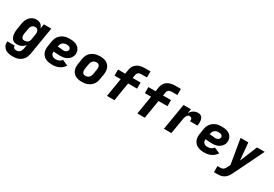

<svg xmlns="http://www.w3.org/2000/svg" viewBox="55 -1898 4691 3284"><g transform="rotate(30 2400.0 -256.0)"><path d="M219 223Q192 223 164.5 219.5Q137 216 112.5 207.5Q88 199 67 183.5Q46 168 32 146.5Q18 125 13 98.5Q8 72 11 44H157Q155 57 159 69Q163 81 172 89Q181 97 193.5 100Q206 103 219 103Q237 103 255 97Q273 91 286.5 77Q300 63 307.5 45.5Q315 28 318 11L332 -71Q318 -52 300 -36.5Q282 -21 261.5 -11Q241 -1 219 3.5Q197 8 176 8Q148 8 123 -1Q98 -10 81.5 -29.5Q65 -49 56.5 -74Q48 -99 45.5 -125.5Q43 -152 45 -180Q47 -208 52 -235L68 -335Q72 -359 79 -382.5Q86 -406 98 -428Q110 -450 127 -469.5Q144 -489 165.5 -502.5Q187 -516 211.5 -522Q236 -528 259 -528Q283 -528 305.5 -522Q328 -516 345 -502.5Q362 -489 373.5 -469.5Q385 -450 391 -428L406 -520H553L462 30Q457 57 447 84Q437 111 420 134.5Q403 158 379 175.5Q355 193 328.5 204Q302 215 274 219Q246 223 219 223ZM255 -112Q271 -112 287.5 -116.5Q304 -121 318 -131Q332 -141 340 -156.5Q348 -172 351 -188L367 -288Q370 -302 371 -316Q372 -330 370 -343Q368 -356 363.5 -368.5Q359 -381 350 -390.5Q341 -400 328 -404Q315 -408 301 -408Q284 -408 267.5 -401Q251 -394 239 -380Q227 -366 221 -349Q215 -332 212 -316L195 -216Q193 -203 192.5 -191Q192 -179 193.5 -167Q195 -155 199.5 -144.5Q204 -134 212 -126Q220 -118 231.5 -115Q243 -112 255 -112Z M877 8Q843 8 809.5 3Q776 -2 747 -15.5Q718 -29 695.5 -52Q673 -75 661 -104.5Q649 -134 647.5 -167.5Q646 -201 652 -235L668 -335Q673 -363 683.5 -390Q694 -417 712 -440.5Q730 -464 755 -482Q780 -500 807 -510.5Q834 -521 862.5 -524.5Q891 -528 918 -528Q947 -528 975 -524.5Q1003 -521 1028.5 -511.5Q1054 -502 1076 -485.5Q1098 -469 1111.5 -446.5Q1125 -424 1130.5 -396.5Q1136 -369 1132 -340Q1128 -318 1117.5 -296.5Q1107 -275 1090.5 -257.5Q1074 -240 1053.5 -227Q1033 -214 1011 -206.5Q989 -199 966.5 -196Q944 -193 921 -193Q904 -193 886.5 -194Q869 -195 851.5 -196Q834 -197 817 -198Q800 -199 782 -200Q780 -180 785.5 -160.5Q791 -141 804.5 -127.5Q818 -114 837 -108.5Q856 -103 877 -103Q893 -103 909.5 -105.5Q926 -108 941.5 -115Q957 -122 970.5 -133Q984 -144 994 -158L1107 -108Q1088 -80 1061.5 -56.5Q1035 -33 1004.5 -18.5Q974 -4 941.5 2Q909 8 877 8ZM921 -300Q933 -300 945.5 -303.5Q958 -307 969.5 -314Q981 -321 989 -332.5Q997 -344 999 -356Q1001 -371 994.5 -384Q988 -397 975.5 -404.5Q963 -412 948.5 -414.5Q934 -417 919 -417Q899 -417 878 -411.5Q857 -406 840 -391.5Q823 -377 814 -357Q805 -337 801 -317L800 -311Q815 -309 830.5 -308.5Q846 -308 861 -307Q876 -306 890.5 -303Q905 -300 921 -300Z M1458 8Q1425 8 1393.5 2.5Q1362 -3 1334.5 -17.5Q1307 -32 1287 -55.5Q1267 -79 1257 -108Q1247 -137 1246.5 -169.5Q1246 -202 1252 -235L1268 -335Q1273 -363 1283 -390Q1293 -417 1311 -440.5Q1329 -464 1353.5 -481.5Q1378 -499 1405 -509.5Q1432 -520 1460 -524Q1488 -528 1516 -528Q1548 -528 1580 -522.5Q1612 -517 1639 -502.5Q1666 -488 1686 -464.5Q1706 -441 1716 -412Q1726 -383 1726.5 -350.5Q1727 -318 1722 -285L1705 -185Q1701 -157 1690.5 -130Q1680 -103 1662 -79.5Q1644 -56 1619.5 -38.5Q1595 -21 1568 -10.5Q1541 0 1513 4Q1485 8 1458 8ZM1460 -112Q1478 -112 1496 -118Q1514 -124 1528.5 -137.5Q1543 -151 1551 -168.5Q1559 -186 1562 -204L1578 -304Q1580 -317 1581 -329.5Q1582 -342 1580 -353.5Q1578 -365 1572.5 -376Q1567 -387 1558.5 -394.5Q1550 -402 1538 -405Q1526 -408 1514 -408Q1496 -408 1477.5 -402Q1459 -396 1444.5 -382.5Q1430 -369 1422.5 -351.5Q1415 -334 1412 -316L1395 -216Q1393 -203 1392.5 -190.5Q1392 -178 1394 -166.5Q1396 -155 1401 -144Q1406 -133 1414.5 -125.5Q1423 -118 1435 -115Q1447 -112 1460 -112Z M1953 0 2013 -365H1891V-485H2033L2047 -570Q2051 -595 2061 -619.5Q2071 -644 2088.5 -664Q2106 -684 2129 -698.5Q2152 -713 2177 -721Q2202 -729 2227 -732Q2252 -735 2277 -735H2388V-615H2277Q2263 -615 2248.5 -612Q2234 -609 2221 -600.5Q2208 -592 2200.5 -578.5Q2193 -565 2191 -551L2180 -485H2337V-365H2160L2100 0Z M2553 0 2613 -365H2491V-485H2633L2647 -570Q2651 -595 2661 -619.5Q2671 -644 2688.5 -664Q2706 -684 2729 -698.5Q2752 -713 2777 -721Q2802 -729 2827 -732Q2852 -735 2877 -735H2988V-615H2877Q2863 -615 2848.5 -612Q2834 -609 2821 -600.5Q2808 -592 2800.5 -578.5Q2793 -565 2791 -551L2780 -485H2937V-365H2760L2700 0Z M3078 0 3164 -520H3311L3298 -438Q3310 -457 3326.5 -474.5Q3343 -492 3363 -504.5Q3383 -517 3405.5 -522.5Q3428 -528 3450 -528Q3472 -528 3492 -521Q3512 -514 3525 -498.5Q3538 -483 3544.5 -462.5Q3551 -442 3552.5 -421Q3554 -400 3552.5 -378Q3551 -356 3547 -334H3400Q3402 -348 3401.5 -362Q3401 -376 3394.5 -387Q3388 -398 3375.5 -403Q3363 -408 3349 -408Q3338 -408 3327 -402.5Q3316 -397 3308.5 -387.5Q3301 -378 3295.5 -367Q3290 -356 3286 -345Q3282 -334 3279.5 -323Q3277 -312 3275 -301L3225 0Z M3877 8Q3843 8 3809.5 3Q3776 -2 3747 -15.5Q3718 -29 3695.5 -52Q3673 -75 3661 -104.5Q3649 -134 3647.5 -167.5Q3646 -201 3652 -235L3668 -335Q3673 -363 3683.5 -390Q3694 -417 3712 -440.5Q3730 -464 3755 -482Q3780 -500 3807 -510.5Q3834 -521 3862.5 -524.5Q3891 -528 3918 -528Q3947 -528 3975 -524.5Q4003 -521 4028.5 -511.5Q4054 -502 4076 -485.5Q4098 -469 4111.5 -446.5Q4125 -424 4130.5 -396.5Q4136 -369 4132 -340Q4128 -318 4117.5 -296.5Q4107 -275 4090.5 -257.5Q4074 -240 4053.5 -227Q4033 -214 4011 -206.5Q3989 -199 3966.5 -196Q3944 -193 3921 -193Q3904 -193 3886.5 -194Q3869 -195 3851.5 -196Q3834 -197 3817 -198Q3800 -199 3782 -200Q3780 -180 3785.5 -160.5Q3791 -141 3804.5 -127.5Q3818 -114 3837 -108.5Q3856 -103 3877 -103Q3893 -103 3909.5 -105.5Q3926 -108 3941.5 -115Q3957 -122 3970.5 -133Q3984 -144 3994 -158L4107 -108Q4088 -80 4061.5 -56.5Q4035 -33 4004.5 -18.5Q3974 -4 3941.5 2Q3909 8 3877 8ZM3921 -300Q3933 -300 3945.5 -303.5Q3958 -307 3969.5 -314Q3981 -321 3989 -332.5Q3997 -344 3999 -356Q4001 -371 3994.5 -384Q3988 -397 3975.5 -404.5Q3963 -412 3948.5 -414.5Q3934 -417 3919 -417Q3899 -417 3878 -411.5Q3857 -406 3840 -391.5Q3823 -377 3814 -357Q3805 -337 3801 -317L3800 -311Q3815 -309 3830.5 -308.5Q3846 -308 3861 -307Q3876 -306 3890.5 -303Q3905 -300 3921 -300Z M4190 215V95H4244Q4262 95 4279.5 90.5Q4297 86 4310.5 73.5Q4324 61 4333 45Q4342 29 4350 13L4373 -33L4291 -520H4444L4476 -180L4503 -244L4616 -520H4768L4481 66Q4471 86 4460 105.5Q4449 125 4434 143Q4416 164 4393.5 179.5Q4371 195 4346 203Q4321 211 4295.5 213Q4270 215 4244 215Z"/></g></svg>

Font: Iosevka SS04 Heavy Extended
Style: Italic
Weight: 900
Width: 7
Italic angle: -9°
Monospace: yes
Designer: Belleve Invis
Foundry: Belleve Invis
Version: Version 19.0.0; ttfautohint (v1.8.4)